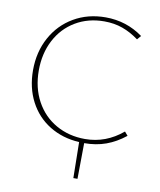

<svg xmlns="http://www.w3.org/2000/svg" viewBox="-93 -737 840 1005"><g transform="rotate(10 327.5 -234.0)"><path d="M390 5 388 195H366L363 4Q274 -1 205 -43.5Q136 -86 98 -159Q60 -232 60 -325Q60 -422 102 -499Q144 -576 218.5 -619.5Q293 -663 387 -663Q498 -663 586 -599L568 -578Q526 -609 481.5 -625Q437 -641 384 -641Q298 -641 231 -601Q164 -561 127 -490Q90 -419 90 -329Q90 -237 128.5 -166Q167 -95 235.5 -56Q304 -17 390 -17Q501 -17 590 -92L607 -72Q558 -33 505.5 -14Q453 5 390 5Z"/></g></svg>

Font: Ysabeau Infant Extralight
Style: Regular
Weight: 200
Designer: Christian Thalmann (Catharsis Fonts)
Version: Version 0.003